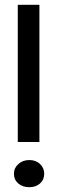

<svg xmlns="http://www.w3.org/2000/svg" viewBox="-20 -780 242 799"><path d="M54 -760H144V-189H54ZM102 -1Q74 -1 56 -16.5Q38 -32 38 -57Q38 -81 56.5 -97.5Q75 -114 102 -114Q129 -114 146.5 -97.5Q164 -81 164 -57Q164 -32 146.5 -16.5Q129 -1 102 -1Z"/></svg>

Font: Reem Kufi Fun
Style: Regular
Weight: 400
Designer: Khaled Hosny
Version: Version 1.005